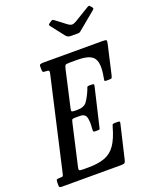

<svg xmlns="http://www.w3.org/2000/svg" viewBox="-216 -1075 931 1171"><g transform="rotate(-20 250.0 -490.0)"><path d="M171.5 -346 110.5 -78Q107 -62.5 111 -58.8Q115 -55 135 -55H168Q234 -55 276.5 -70.8Q319 -86.5 346.2 -126Q373.5 -165.5 393 -236Q396 -246.5 398.2 -250.8Q400.5 -255 415 -255H430Q441.5 -255 444.2 -252.8Q447 -250.5 445 -242L393.5 -23Q390 -8.5 384.8 -4.2Q379.5 0 361 0H-22Q-31 0 -35.5 -2.5Q-40 -5 -40 -15V-32Q-40 -46.5 -37 -50.8Q-34 -55 -20 -55H-16Q1.5 -55 4.2 -58.5Q7 -62 10 -76L146 -672.5Q149.5 -688 145.2 -691.5Q141 -695 126 -695H124Q110 -695 107 -699.5Q104 -704 104 -718V-734Q104 -745 111.2 -747.5Q118.5 -750 128 -750H511Q533 -750 537.8 -746.8Q542.5 -743.5 538.5 -726L495 -536Q491.5 -522 488.5 -518.5Q485.5 -515 468 -515H453.5Q441 -515 442 -521.8Q443 -528.5 444.5 -537Q456 -597 449.2 -631.5Q442.5 -666 414 -680.5Q385.5 -695 330 -695H280Q255.5 -695 251.8 -689.5Q248 -684 243.5 -665L190.5 -431Q187 -416 190.2 -412Q193.5 -408 213 -408H228Q271 -408 289.2 -433.8Q307.5 -459.5 325 -501Q328.5 -509.5 330.5 -516.2Q332.5 -523 344.5 -523H360Q373.5 -523 374.8 -519Q376 -515 373.5 -504L317.5 -266Q315.5 -256.5 314 -252.2Q312.5 -248 300 -248H284Q271.5 -248 271.5 -256Q271.5 -264 272 -273Q276 -314 269.2 -341Q262.5 -368 228 -368H200Q181.5 -368 178.2 -364.5Q175 -361 171.5 -346ZM311 -860.5 246.5 -943.5Q241.5 -950 241 -953.8Q240.5 -957.5 248.5 -963L259 -970Q268.5 -976.5 272 -975.5Q275.5 -974.5 283 -969L350 -918Q363 -908.5 374.5 -908.2Q386 -908 403 -918L498.5 -976Q507.5 -981.5 511 -980Q514.5 -978.5 519.5 -971.5L523.5 -967.5Q529 -961 529.5 -957Q530 -953 521.5 -946L414 -857Q407.5 -851.5 403 -848.2Q398.5 -845 386.5 -845H346.5Q331 -845 323.8 -849.2Q316.5 -853.5 311 -860.5Z"/></g></svg>

Font: Besley* Condensed
Style: Italic
Weight: 400
Width: 3
Italic angle: -13°
Designer: Owen Earl
Foundry: indestructible type*
Version: Version 3.000; ttfautohint (v1.8.3)